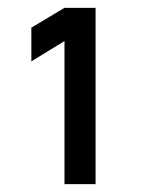

<svg xmlns="http://www.w3.org/2000/svg" viewBox="-20 -740 384 490"><path d="M144.6 -635.2 60 -583.4V-669.4L144.6 -720H223.9V-270H144.6Z"/></svg>

Font: Tap Sans
Style: Regular
Weight: 400
Designer: Tap Payments
Foundry: Tap Payments
Version: Version 1.001;Glyphs 3.1.2 (3151)